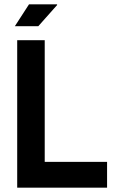

<svg xmlns="http://www.w3.org/2000/svg" viewBox="-20 -873 541 893"><path d="M60 0V-686H188V-120H478V0ZM49 -751 115 -853H245L246 -850L158 -751Z"/></svg>

Font: Archivo Narrow
Style: Bold
Weight: 700
Designer: Hector Gatti
Foundry: Omnibus-Type
Version: Version 3.002